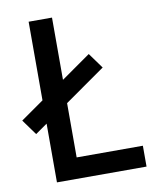

<svg xmlns="http://www.w3.org/2000/svg" viewBox="-91 -748 652 809"><g transform="rotate(-10 235.0 -343.5)"><path d="M36.2 -215.6 -11.7 -281.7 312.9 -509.3 360.8 -443.2ZM87.1 0V-687.4H187.1V-89.2H470.4V0Z"/></g></svg>

Font: TitilliumWeb ExtraLight
Style: Regular
Weight: 400
Designer: Mohamed Gaber, Accademia di Belle Arti di Urbino and others
Foundry: Kief Type Foundry, Accademia di Belle Arti di Urbino and others
Version: Version 3.000; ttfautohint (v1.8.2)